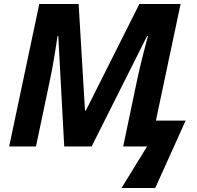

<svg xmlns="http://www.w3.org/2000/svg" viewBox="-20 -734 986 962"><path d="M588.9 208 716.8 0H597.2L668 -337.9Q673.3 -362.8 680.9 -395.3Q688.5 -427.7 696.8 -460Q705.1 -492.2 711.7 -517.3Q718.3 -542.5 721.2 -553.2H716.8L439 0H301.8L272 -553.2H268.1Q266.1 -539.6 262.2 -513.2Q258.3 -486.8 252.9 -454.6Q247.6 -422.4 241.7 -389.9Q235.8 -357.4 230 -332L160.2 0H25.9L176.8 -713.9H374L405.8 -180.2H410.2L678.2 -713.9H884.8L761.2 -129.9H910.2L757.8 208Z"/></svg>

Font: Open Sans
Style: Bold Italic
Weight: 700
Italic angle: -12°
Designer: Monotype Design Team
Foundry: Monotype Imaging Inc.
Version: Version 3.003; ttfautohint (v1.8.4)